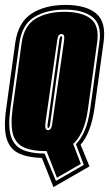

<svg xmlns="http://www.w3.org/2000/svg" viewBox="-27 -630 443 779"><path d="M190 129 143 11Q85 9 49 -8Q13 -25 0 -67.5Q-13 -110 -2 -188L35 -457Q47 -540 101.5 -575Q156 -610 239 -610Q322 -610 363.5 -575Q405 -540 393 -457L356 -188Q341 -89 300 -43L336 45ZM200 104 313 39 281 -45Q301 -65 316 -99Q331 -133 339 -188L376 -457Q387 -530 348.5 -560.5Q310 -591 236 -591Q162 -591 112.5 -561Q63 -531 52 -457L15 -188Q5 -116 17.5 -77Q30 -38 64.5 -22.5Q99 -7 154 -7ZM204 91 162 -17H156Q104 -17 71 -31.5Q38 -46 26.5 -83Q15 -120 24 -188L61 -457Q71 -526 117.5 -554Q164 -582 235 -582Q305 -582 341 -554Q377 -526 367 -457L330 -188Q322 -132 306.5 -98.5Q291 -65 270 -46L301 35ZM168 -102Q182 -102 185 -129L233 -465Q235 -482 232 -487Q229 -492 222 -492Q216 -492 211.5 -487Q207 -482 205 -465L157 -129Q154 -102 168 -102ZM169 -111Q164 -111 166 -124L214 -470Q217 -483 221 -483Q223 -483 224.5 -480.5Q226 -478 224 -470L176 -124Q174 -111 169 -111Z"/></svg>

Font: Alumni Sans Collegiate One
Style: Italic
Weight: 400
Italic angle: -8°
Designer: Robert E. Leuschke
Foundry: Robert E. Leuschke
Version: Version 1.100